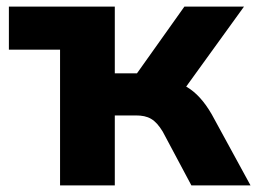

<svg xmlns="http://www.w3.org/2000/svg" viewBox="-20 -559 775 579"><path d="M326.2 0V-210.9H389.2C427.2 -210.9 447.8 -199.7 470.7 -162.1L557.1 0H735.4L618.7 -213.9C596.2 -252.9 571.3 -280.8 541.5 -297.9L715.8 -539.1H536.1L393.1 -337.9H326.2V-539.1H6.8V-409.2H161.1V0Z"/></svg>

Font: Winston ExtraBold
Style: Regular
Weight: 800
Designer: Vernon Adams, Kim Jin-seong, David Berlow, Cristiano Sobral
Foundry: The Winston Project Authors
Version: Version 3.004